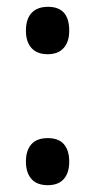

<svg xmlns="http://www.w3.org/2000/svg" viewBox="-20 -534 278 563"><path d="M121 -514Q183 -514 183 -444Q183 -411 166.5 -393Q150 -375 120 -375Q89 -375 72.5 -393Q56 -411 56 -444Q56 -478 72.5 -496Q89 -514 121 -514ZM120 -129Q152 -129 167.5 -111Q183 -93 183 -60Q183 -27 167 -9Q151 9 120 9Q88 9 72 -9.5Q56 -28 56 -60Q56 -93 72 -111Q88 -129 120 -129Z"/></svg>

Font: Noto Sans Armenian Medium Cond
Style: Regular
Weight: 500
Width: 3
Designer: Monotype Design team
Foundry: Monotype Imaging Inc.
Version: Version 1.000